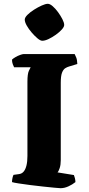

<svg xmlns="http://www.w3.org/2000/svg" viewBox="-20 -988 469 1008"><path d="M298 0Q291 0 266 -2.5Q241 -5 207 -8.5Q173 -12 138.5 -16.5Q104 -21 78 -25Q52 -29 43 -32Q43 -42 45.5 -53.5Q48 -65 51 -70L80 -74Q95 -76 104.5 -87.5Q114 -99 119 -119.5Q124 -140 124 -169V-559Q124 -600 131.5 -616Q139 -632 141 -635H54Q51 -640 47 -651Q43 -662 43 -675Q49 -681 61 -688Q73 -695 85.5 -699.5Q98 -704 103 -704H372Q375 -698 380 -686.5Q385 -675 386 -652L343 -639Q332 -636 322 -629.5Q312 -623 305.5 -606Q299 -589 299 -553V-147Q299 -123 293.5 -106Q288 -89 282 -83L368 -69Q370 -65 373 -53.5Q376 -42 376 -32Q360 -19 339 -9.5Q318 0 298 0ZM202 -774Q192 -774 177 -786.5Q162 -799 146.5 -817Q131 -835 120.5 -853.5Q110 -872 110 -885Q110 -896 124 -910Q138 -924 158.5 -937Q179 -950 199 -959Q219 -968 231 -968Q242 -968 256.5 -955.5Q271 -943 284.5 -924.5Q298 -906 307.5 -887.5Q317 -869 317 -857Q317 -847 304.5 -833Q292 -819 273 -805.5Q254 -792 235 -783Q216 -774 202 -774Z"/></svg>

Font: Texturina Medium 12pt Black
Style: Regular
Weight: 900
Version: Version 1.002